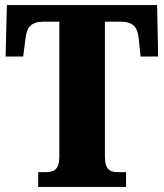

<svg xmlns="http://www.w3.org/2000/svg" viewBox="-20 -734 643 754"><path d="M130 0H475V-58H446C413 -58 392 -65 392 -120V-649H452C505 -649 520 -626 525 -582L532 -512H601L597 -714H7L2 -512H71L80 -582C85 -626 100 -649 153 -649H213V-122C213 -66 191 -58 158 -58H130Z"/></svg>

Font: Noto Serif Ethiopic Condensed Black
Style: Regular
Weight: 900
Width: 3
Designer: Monotype Design Team
Foundry: Monotype Imaging Inc.
Version: Version 2.102